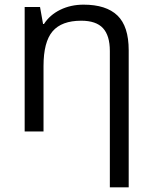

<svg xmlns="http://www.w3.org/2000/svg" viewBox="-20 -565 654 825"><path d="M452 240V-346Q452 -412 422.5 -444Q393 -476 329 -476Q245 -476 206 -430.5Q167 -385 167 -281V0H86V-535H152L165 -462H169Q194 -501 239 -523Q284 -545 339 -545Q436 -545 484.5 -498.5Q533 -452 533 -349V240Z"/></svg>

Font: Stephens Clock
Style: Regular
Weight: 400
Designer: Peter Wiegel (catfonts.de) with slight modifications by DT1.org
Version: Version 0.9.1